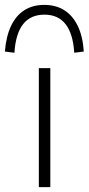

<svg xmlns="http://www.w3.org/2000/svg" viewBox="-56 -766 363 786"><path d="M103 0V-487H150V0ZM3 -550 -36 -555Q-31 -617 -11 -659.5Q9 -702 43.5 -724Q78 -746 125 -746Q173 -746 207.5 -724Q242 -702 262.5 -659.5Q283 -617 287 -555L248 -550Q243 -628 212.5 -667Q182 -706 126 -706Q69 -706 38.5 -667Q8 -628 3 -550Z"/></svg>

Font: Nunito Sans 10pt SemiExpanded ExtraLight
Style: Regular
Weight: 250
Width: 6
Designer: Vernon Adams
Foundry: Vernon Adams
Version: Version 3.101;gftools[0.9.27]